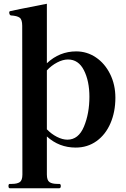

<svg xmlns="http://www.w3.org/2000/svg" viewBox="-20 -771 671 1020"><path d="M593 -252Q593 -177 567 -116.5Q541 -56 493 -21.5Q445 13 382 13Q294 13 229 -46V156Q229 187 243 196.5Q257 206 285 206H295Q303 206 303 217Q303 229 295 229H32Q25 229 25 217Q25 206 32 206H43Q71 206 85 196.5Q99 187 99 156L98 -634Q98 -667 84.5 -677Q71 -687 38 -689Q33 -690 31 -695Q29 -700 29 -705Q29 -711 35 -712Q44 -715 229 -751V-435Q296 -498 385 -498Q442 -498 489.5 -466Q537 -434 565 -377.5Q593 -321 593 -252ZM455 -257Q455 -340 426 -397.5Q397 -455 341 -455Q314 -455 283.5 -439Q253 -423 229 -397V-84Q253 -59 282.5 -44Q312 -29 338 -29Q397 -29 426 -98.5Q455 -168 455 -257Z"/></svg>

Font: Shippori Mincho ExtraBold
Style: Regular
Weight: 800
Designer: FONTDASU
Foundry: FONTDASU / Google Inc. / but / Adobe
Version: Version 3.110; ttfautohint (v1.8.3)